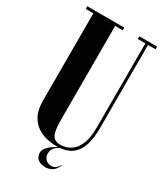

<svg xmlns="http://www.w3.org/2000/svg" viewBox="-205 -780 848 991"><g transform="rotate(30 219.0 -285.0)"><path d="M305 77 308 78Q293 113 267.5 123Q242 133 218.5 127Q195 121 186 109Q177 95 176 79Q175 63 191 44Q207 25 247 4H256Q219 23 215 47.5Q211 72 221 87Q229 100 245 105.5Q261 111 277.5 105Q294 99 305 77ZM56 -683H11V-699H231V-683H186V-127Q186 -78 192.5 -52.5Q199 -27 213 -18.5Q227 -10 247 -10Q256 -10 275.5 -14Q295 -18 316 -34Q337 -50 351.5 -85.5Q366 -121 366 -183V-683H321V-699H427V-683H382V-184Q382 -128 368.5 -85Q355 -42 322.5 -18Q290 6 231 6Q205 6 174.5 -1Q144 -8 117 -26Q90 -44 73 -77.5Q56 -111 56 -165Z"/></g></svg>

Font: Emberly Black
Style: Regular
Weight: 900
Designer: Rajesh Rajput
Foundry: Rajesh Rajput
Version: Version 1.000